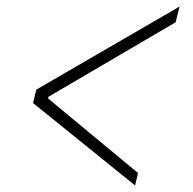

<svg xmlns="http://www.w3.org/2000/svg" viewBox="-20 -578 590 587"><path d="M81 -263 91 -304 529 -558 517 -510 128 -282 127 -277 402 -49 393 -11Z"/></svg>

Font: IBM Plex Serif Light
Style: Italic
Weight: 300
Italic angle: -14°
Designer: Mike Abbink, Paul van der Laan, Pieter van Rosmalen
Foundry: Bold Monday
Version: Version 3.001